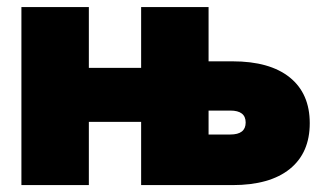

<svg xmlns="http://www.w3.org/2000/svg" viewBox="-20 -536 939 556"><path d="M42 0V-515.6H237.3V-339.4H388.7V-515.6H584V-358.4H653.3Q761.2 -358.4 819.1 -311.8Q877 -265.1 877 -179.2Q877 -93.3 819.1 -46.6Q761.2 0 653.3 0H388.7V-183.1H237.3V0ZM584 -146.5H647Q691.4 -146.5 691.4 -181.2Q691.4 -215.8 647 -215.8H584Z"/></svg>

Font: Inter Display Black
Style: Regular
Weight: 900
Designer: Rasmus Andersson
Foundry: rsms
Version: Version 4.000;git-a52131595